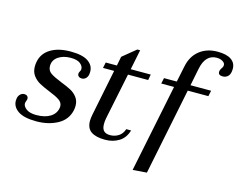

<svg xmlns="http://www.w3.org/2000/svg" viewBox="-115 -902 1540 1232"><g transform="rotate(15 654.5 -286.0)"><path d="M17 -85Q17 -91 19 -103Q23 -119 34 -129Q45 -139 60 -139Q72 -139 79 -132.5Q86 -126 86 -115Q86 -108 82 -99Q78 -90 78 -82Q78 -63 100.5 -46Q123 -29 167 -29Q223 -29 258.5 -50.5Q294 -72 301 -111Q302 -115 302 -122Q302 -147 279 -163Q256 -179 210 -197Q168 -214 141.5 -228.5Q115 -243 96.5 -267.5Q78 -292 78 -328Q78 -343 81 -359Q92 -417 143.5 -448.5Q195 -480 276 -480Q355 -480 392.5 -454.5Q430 -429 430 -388Q430 -374 428 -366Q425 -351 414 -341Q403 -331 388 -331Q376 -331 368 -337.5Q360 -344 360 -355Q360 -363 365.5 -372Q371 -381 371 -388Q371 -408 351 -424.5Q331 -441 287 -441Q237 -441 204 -418Q171 -395 171 -356Q171 -326 195 -309.5Q219 -293 270 -273Q311 -257 336 -243.5Q361 -230 378.5 -207Q396 -184 396 -151Q396 -137 393 -122Q379 -56 318.5 -23Q258 10 178 10Q96 10 56.5 -16.5Q17 -43 17 -85Z M606 -126Q602 -106 602 -86Q602 -56 615.5 -41.5Q629 -27 658 -27Q688 -27 713 -42.5Q738 -58 749 -91H781Q766 -39 726 -14.5Q686 10 634 10Q574 10 542 -11.5Q510 -33 510 -83Q510 -100 515 -125L577 -432H503L511 -470H585L597 -531L685 -603H704L677 -470H810L803 -432H669Z M1309 -642Q1309 -608 1294.5 -593Q1280 -578 1259 -578Q1229 -578 1229 -600Q1229 -606 1230 -609Q1232 -617 1239 -627Q1246 -637 1247 -643Q1251 -661 1233.5 -672.5Q1216 -684 1192 -684Q1117 -684 1097 -585L1074 -470H1211L1203 -432H1066L949 144L856 151L975 -432H890L898 -470H983L1005 -576Q1019 -646 1067.5 -684.5Q1116 -723 1187 -723Q1248 -723 1278.5 -701.5Q1309 -680 1309 -642Z"/></g></svg>

Font: Taviraj
Style: Italic
Weight: 400
Italic angle: -12°
Designer: Katatrad Team
Foundry: CadsonDemak
Version: Version 1.001